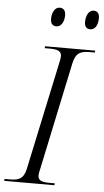

<svg xmlns="http://www.w3.org/2000/svg" viewBox="-75 -958 538 996"><g transform="rotate(5 194.0 -460.0)"><path d="M363 -822C385 -822 402 -845 402 -883C402 -909 390 -920 372 -920C346 -920 332 -890 332 -858C332 -832 344 -822 363 -822ZM186 -822C208 -822 226 -845 226 -883C226 -909 213 -920 195 -920C169 -920 155 -890 155 -858C155 -832 168 -822 186 -822ZM-14 0H247L249 -10H222C183 -10 161 -16 161 -44C161 -51 163 -64 166 -74L285 -637C297 -694 323 -704 370 -704H396L398 -714H137L135 -704H162C202 -704 223 -696 223 -670C223 -663 221 -651 219 -642L98 -74C87 -20 61 -10 14 -10H-13Z"/></g></svg>

Font: Noto Serif Display Light
Style: Italic
Weight: 300
Italic angle: -12°
Designer: Monotype Design Team
Foundry: Monotype Imaging Inc.
Version: Version 2.009